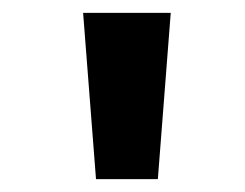

<svg xmlns="http://www.w3.org/2000/svg" viewBox="-20 -749 380 298"><path d="M129 -471 109 -729H245L225 -471Z"/></svg>

Font: Noto Sans Gujarati
Style: Regular
Weight: 400
Designer: Jelle Bosma - Monotype Design Team, Universal Thirst
Foundry: Monotype Imaging Inc.
Version: Version 2.102